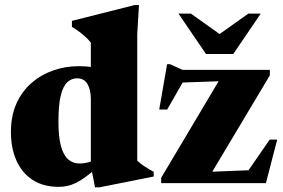

<svg xmlns="http://www.w3.org/2000/svg" viewBox="-20 -746 1152 782"><path d="M350 -342.5Q350 -380.5 336.2 -403.8Q322.5 -427 294 -427Q271 -427 253.8 -410.8Q236.5 -394.5 227.2 -355.8Q218 -317 218 -250Q218 -188.5 228.2 -151Q238.5 -113.5 257.8 -96.8Q277 -80 305.5 -80Q322 -80 340.2 -84.8Q358.5 -89.5 373 -100.5V-61.5Q347 -38.5 326 -23.5Q305 -8.5 287 0Q269 8.5 252.5 11.8Q236 15 219 15Q156.5 15 113.2 -13Q70 -41 47.2 -91.5Q24.5 -142 24.5 -208Q24.5 -274.5 47.2 -324.8Q70 -375 108.8 -408.5Q147.5 -442 197 -459.2Q246.5 -476.5 300.5 -476.5Q330 -476.5 357.2 -472.5Q384.5 -468.5 412.5 -460Q440.5 -451.5 472 -437.5H350V-572.5Q342.5 -582 331.2 -592.8Q320 -603.5 305.5 -614.8Q291 -626 273 -636.5V-661L528.5 -725.5H546L539 -608V-91.5Q545 -86 552.5 -80Q560 -74 568.8 -68.2Q577.5 -62.5 586.8 -57Q596 -51.5 606 -46.5V-27L385 17H367L350 -70.5ZM636.5 0V-22L888.5 -445.5L983 -419L669.5 -408L744.5 -446L661 -300H628.5L660.5 -484.5H672.5L723.5 -461.5H1079V-439L823 -10.5L716.5 -41.5L1026.5 -54L967 -16L1078.5 -177.5H1109L1063 0ZM906 -585H843L991.5 -690.5H1042L930 -526H819L707 -690.5H757.5Z"/></svg>

Font: Newsreader 36pt ExtraBold
Style: Regular
Weight: 800
Designer: Hugues Gentile
Foundry: Production Type
Version: Version 1.003